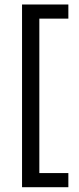

<svg xmlns="http://www.w3.org/2000/svg" viewBox="-20 -695 346 837"><path d="M76.1 121.1V-675.4H278V-613.8H151.5V59.5H278V121.1Z"/></svg>

Font: Anek Latin Medium
Style: Regular
Weight: 500
Designer: Yesha Goshar
Foundry: Ek Type
Version: Version 1.003